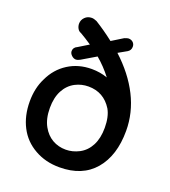

<svg xmlns="http://www.w3.org/2000/svg" viewBox="-138 -844 855 963"><g transform="rotate(20 289.5 -362.0)"><path d="M542 -268Q542 -136 476.5 -59Q411 18 289 18Q215 18 157 -15Q98 -48 67.5 -107Q37 -166 37 -242Q37 -314 65 -369Q94 -431 149 -466Q204 -501 275 -501Q319 -501 359 -487Q324 -533 280 -570L204 -525Q191 -518 183 -518Q170 -518 159 -528.5Q148 -539 148 -551Q148 -571 169 -580L223 -613Q189 -636 161 -652Q149 -656 142.5 -668Q136 -680 136 -693Q136 -713 150.5 -727.5Q165 -742 187 -742Q198 -742 214 -735Q264 -704 314 -665L374 -702Q390 -708 395 -708Q410 -708 419.5 -699Q429 -690 429 -676Q429 -657 413 -647L367 -621Q452 -543 497 -454Q542 -365 542 -268ZM165 -149Q185 -113 217 -94.5Q249 -76 289 -76Q325 -76 360 -94Q396 -113 416 -151.5Q436 -190 436 -246Q436 -305 415 -342Q371 -413 289 -413Q252 -413 219 -396Q183 -377 163 -339Q143 -301 143 -246Q143 -188 165 -149Z"/></g></svg>

Font: 寒蝉全圆体 Bold
Style: Regular
Weight: 700
Designer: Warren2060
      Designed by Motoya company      

      [Varela Round]
      Joe Prince(Latin component); Avraham Cornf
Foundry: ChillType
Version: Version 3.200